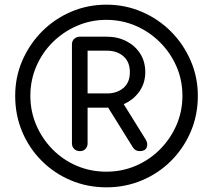

<svg xmlns="http://www.w3.org/2000/svg" viewBox="-20 -802 899 822"><path d="M322 -155Q307 -155 297.5 -164.5Q288 -174 288 -188V-612Q288 -627 298 -636Q308 -645 323 -645H436Q484 -645 521.5 -625.5Q559 -606 580.5 -572Q602 -538 602 -493Q602 -449 579.5 -414.5Q557 -380 519 -360.5Q481 -341 436 -341H355V-188Q355 -174 346 -164.5Q337 -155 322 -155ZM578 -155Q559 -155 549 -171L427 -367L491 -386L603 -206Q615 -186 608 -170.5Q601 -155 578 -155ZM355 -402H438Q481 -402 508.5 -425.5Q536 -449 536 -493Q536 -537 508.5 -561Q481 -585 438 -585H355ZM436 0Q354 0 283 -30Q212 -60 158.5 -113.5Q105 -167 75 -238Q45 -309 45 -392Q45 -472 75.5 -542.5Q106 -613 159.5 -667Q213 -721 284 -751.5Q355 -782 436 -782Q516 -782 587 -751.5Q658 -721 711.5 -667.5Q765 -614 796 -543Q827 -472 827 -392Q827 -309 796.5 -238Q766 -167 712.5 -113.5Q659 -60 588 -30Q517 0 436 0ZM435 -67Q503 -67 562 -92.5Q621 -118 665.5 -163Q710 -208 735.5 -266.5Q761 -325 761 -392Q761 -459 735.5 -517.5Q710 -576 665 -621Q620 -666 561 -691.5Q502 -717 435 -717Q369 -717 310 -691.5Q251 -666 206 -621.5Q161 -577 135.5 -518Q110 -459 110 -392Q110 -325 135.5 -266Q161 -207 205.5 -162Q250 -117 309 -92Q368 -67 435 -67Z"/></svg>

Font: Comfortaa
Style: Regular
Weight: 400
Designer: Johan Aakerlund
Foundry: Johan Aakerlund
Version: Version 3.104; ttfautohint (v1.8.1.43-b0c9)